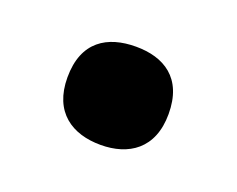

<svg xmlns="http://www.w3.org/2000/svg" viewBox="-45 -222 376 305"><g transform="rotate(20 142.5 -70.0)"><path d="M143 13C190 13 228 -11 228 -70C228 -131 190 -153 143 -153C95 -153 57 -131 57 -70C57 -11 95 13 143 13Z"/></g></svg>

Font: Noto Sans Adlam
Style: Bold
Weight: 700
Designer: Mark Jamra, Neil Patel
Foundry: JamraPatel LLC
Version: Version 3.001